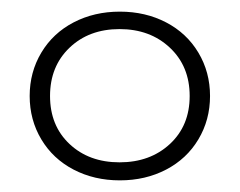

<svg xmlns="http://www.w3.org/2000/svg" viewBox="-20 -705 412 330"><path d="M186 -395Q142 -395 106.5 -413.5Q71 -432 51 -465.5Q31 -499 31 -540Q31 -581 51 -614.5Q71 -648 106.5 -666.5Q142 -685 186 -685Q230 -685 265.5 -666.5Q301 -648 321 -614.5Q341 -581 341 -540Q341 -499 321 -465.5Q301 -432 265.5 -413.5Q230 -395 186 -395ZM185.5 -426Q238 -426 272 -457.5Q306 -489 306 -540Q306 -591 272 -623Q238 -655 185.5 -655Q133 -655 99.5 -623Q66 -591 66 -540Q66 -489 99.5 -457.5Q133 -426 185.5 -426Z"/></svg>

Font: Montserrat Ace
Style: Light
Weight: 300
Designer: Julieta Ulanovsky
Foundry: Julieta Ulanovsky
Version: Version 1